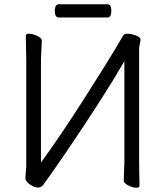

<svg xmlns="http://www.w3.org/2000/svg" viewBox="-20 -866 778 900"><path d="M483 -784H255Q237 -784 237 -815Q237 -846 256 -846H484Q502 -846 502 -815Q502 -784 483 -784ZM560 -19 563 -105V-579Q472 -421 293 -157Q237 -75 184 -1Q174 13 160 13Q146 13 132 6Q118 -1 108.5 -11.5Q99 -22 99 -32L103 -87V-588L101 -697Q101 -708 114.5 -708Q128 -708 142 -703Q176 -691 176 -675L172 -589V-104Q266 -233 375.5 -405Q485 -577 518.5 -633.5Q552 -690 557 -699Q562 -708 578 -708Q594 -708 616.5 -700Q639 -692 639 -678L632 -641V-106L634 3Q634 14 621 14Q608 14 594 9Q580 4 570 -4Q560 -12 560 -19Z"/></svg>

Font: QiushuiShotai
Style: Regular
Weight: 600
Designer: Fontworks Inc.
Foundry: Fontworks Inc.
Version: Version 1.250